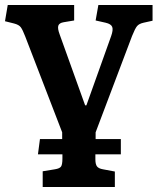

<svg xmlns="http://www.w3.org/2000/svg" viewBox="-22 -530 631 769"><path d="M149 219V156L198 148Q217 145 222.5 137Q228 129 228 105V88H130L138 27H227V0L79 -384Q69 -410 61.5 -420.5Q54 -431 34 -436L-2 -445L9 -510H275V-448L233 -441Q215 -438 211.5 -427Q208 -416 217 -392L319 -108H324L423 -385Q432 -410 427.5 -422Q423 -434 401 -439L361 -448L372 -510H589V-447L553 -439Q535 -435 527 -425.5Q519 -416 507 -386L361 0V27H462V88H360V108Q360 128 366.5 136.5Q373 145 390 148L438 157V219Z"/></svg>

Font: Literata SemiBold
Style: Regular
Weight: 600
Designer: Latin by Veronika Burian and Jose Scaglione. Greek by Irene Vlachou. Cyrillic by Vera Evstafieva.
Foundry: TypeTogether
Version: Version 3.103; ttfautohint (v1.8.4.7-5d5b);gftools[0.9.29]